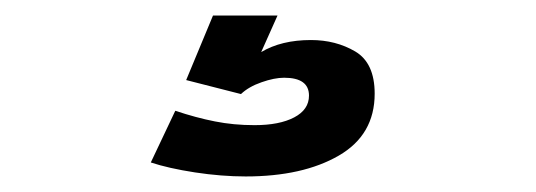

<svg xmlns="http://www.w3.org/2000/svg" viewBox="-20 -20 690 247"><path d="M296 207Q265 207 230.8 201.8Q196.5 196.5 174 189L205.5 122.5Q232.5 131.5 256.5 136.2Q280.5 141 307.5 141Q339.5 141 358.5 131Q377.5 121 377.5 103Q377.5 80 345.5 80Q333 80 316.5 85.8Q300 91.5 290 101L219.5 83L254 0H337L316 47Q342 31.5 380 31.5Q412 31.5 437 46.2Q462 61 462 100.5Q462 153.5 415.8 180.2Q369.5 207 296 207Z"/></svg>

Font: Trispace SemiBold
Style: Regular
Weight: 600
Designer: Tyler Finck
Foundry: Etcetera Type Company
Version: Version 1.210; ttfautohint (v1.8.3)